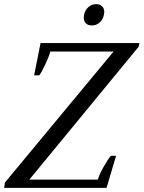

<svg xmlns="http://www.w3.org/2000/svg" viewBox="-34 -908 694 928"><path d="M371 -824Q371 -832 372 -836Q377 -859 393 -873.5Q409 -888 431 -888Q449 -888 459.5 -877.5Q470 -867 470 -850Q470 -846 468 -836Q464 -814 448 -799.5Q432 -785 410 -785Q391 -785 381 -795.5Q371 -806 371 -824ZM-10 -26 515 -659H209Q204 -638 186 -599Q168 -560 156 -544H131L162 -700H640L636 -682L108 -40H439Q445 -63 466.5 -101Q488 -139 502 -155H527L481 0H-14Z"/></svg>

Font: Trirong Medium
Style: Italic
Weight: 500
Italic angle: -12°
Designer: Katatrad Team
Foundry: CadsonDemak
Version: Version 1.001